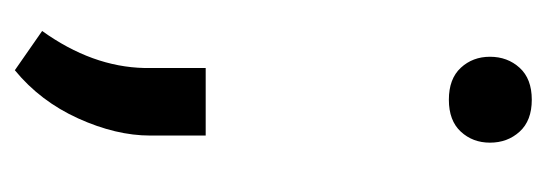

<svg xmlns="http://www.w3.org/2000/svg" viewBox="-252 -322 716 251"><g transform="rotate(90 105.5 -196.0)"><path d="M53.7 -479Q53.7 -502 68.1 -517.8Q82.5 -533.7 109.9 -533.7Q137.2 -533.7 151.6 -517.8Q166 -502 166 -479Q166 -456.5 151.6 -440.9Q137.2 -425.3 109.9 -425.3Q82.5 -425.3 68.1 -440.9Q53.7 -456.5 53.7 -479ZM156.7 -107.4V-34.7Q156.7 9.8 134.3 59.3Q111.8 108.9 71.3 142.1L20 106.4Q66.9 41 68.4 -27.3V-107.4Z"/></g></svg>

Font: Roboto21382017
Style: Regular
Weight: 400
Designer: Christian Robertson
Foundry: Google
Version: Version 2.138; 2017